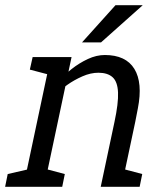

<svg xmlns="http://www.w3.org/2000/svg" viewBox="-57 -720 616 740"><path d="M464.2 -250H384.2Q399.7 -322.3 397.9 -363.6Q396.2 -404.8 377.1 -422.2Q358 -439.7 321.7 -439.7L346.5 -508Q428 -508 460.8 -454.6Q493.7 -401.2 474.3 -302ZM138.8 -500H218.8L112.8 0H32.8ZM384.2 -250H464.2L411.2 0H331.2ZM144.5 -346.7 119.5 -355Q119.5 -355 132.6 -370.5Q145.7 -386 168.1 -408.8Q190.5 -431.5 219.4 -454.2Q248.3 -477 281.4 -492.5Q314.5 -508 347.5 -508L322.7 -439.7Q292.2 -439.7 260.5 -425.7Q228.8 -411.7 202.7 -393.2Q176.5 -374.7 160.5 -360.7Q144.5 -346.7 144.5 -346.7ZM134 -431.7 58 -451.7 68.8 -500H148.8ZM102.8 0 111.5 -70.8 192.8 -49.2 182.8 0ZM-37.3 0 -27.3 -49.2 62.8 -70 42.7 0ZM401.2 0 409.8 -70.8 491.2 -49.2 481.2 0ZM493.2 -700 332.5 -556.7H259.2L388.2 -700Z"/></svg>

Font: Epunda Slab Light
Style: Italic
Weight: 300
Italic angle: -12°
Designer: Simon Atzbach
Foundry: typofactur
Version: Version 1.102